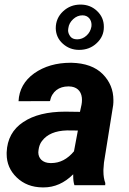

<svg xmlns="http://www.w3.org/2000/svg" viewBox="-20 -814 565 844"><path d="M225.1 -689.9C225.6 -663.1 235.8 -640.1 255.9 -622.1C275.9 -604 299.8 -594.7 327.6 -594.7C358.4 -594.7 384.3 -604.5 405.3 -624.5C426.3 -644 436.5 -667.5 436.5 -694.3C436.5 -695.3 436.5 -695.8 436.5 -696.8C436.5 -723.6 426.8 -746.6 406.7 -765.6C386.7 -784.7 362.3 -793.9 334 -793.9C304.2 -793.9 278.8 -784.2 257.3 -764.2C235.8 -744.1 225.1 -719.2 225.1 -689.9ZM280.3 -689.9C282.2 -705.6 289.6 -718.8 301.8 -730C314 -741.2 327.6 -746.6 342.8 -746.6C368.7 -746.6 382.3 -726.1 382.3 -705.1C382.3 -702.6 382.3 -699.7 381.8 -696.8C378.9 -680.7 371.6 -667.5 359.9 -657.2C348.1 -646.5 334.5 -641.1 319.3 -641.1C305.2 -641.1 295.4 -645.5 289.1 -653.8C282.7 -662.6 279.3 -671.4 279.3 -680.7C279.3 -683.6 279.8 -687 280.3 -689.9ZM442.4 0 442.9 -9.3C437.5 -23.9 434.6 -41 434.6 -61.5C434.6 -63.5 434.6 -65.4 434.6 -67.9L437 -99.1L477.5 -352.1C478.5 -359.9 478.5 -367.2 478.5 -374C478.5 -418.5 462.9 -456.5 431.6 -488.3C399.9 -520 354.5 -536.6 294.4 -538.1C293 -538.1 292 -538.1 290.5 -538.1C227.5 -538.1 174.3 -522.5 130.4 -491.7C86.9 -460.4 64 -419.4 61.5 -369.1L199.7 -369.6C208 -412.1 239.7 -434.1 279.8 -434.1C280.8 -434.1 282.2 -434.1 283.2 -434.1C315.9 -433.6 336.4 -415.5 339.8 -384.8C340.3 -381.3 340.3 -378.4 340.3 -375C340.3 -368.2 339.8 -361.3 338.4 -354L331.5 -322.3L267.1 -323.2C189.5 -323.2 127.9 -308.1 82 -277.3C35.6 -246.6 11.7 -202.1 9.3 -144.5C9.3 -142.1 9.3 -139.2 9.3 -136.7C9.3 -96.7 23.9 -62.5 53.2 -34.2C83 -5.4 120.6 9.3 167 9.8C168.5 9.8 170.4 9.8 171.9 9.8C219.7 9.8 263.2 -9.3 301.8 -47.9C301.8 -45.4 301.8 -43 301.8 -40.5C301.8 -24.9 303.2 -11.7 307.1 0ZM201.2 -97.2C166.5 -97.7 148.4 -118.7 148.4 -144.5C148.4 -147.5 148.9 -151.4 149.4 -154.8C151.4 -170.4 156.2 -183.6 164.6 -194.3C187 -224.1 223.6 -239.3 274.4 -240.7L322.3 -240.2L305.2 -148.9C276.4 -114.3 243.2 -97.2 205.6 -97.2C204.1 -97.2 202.6 -97.2 201.2 -97.2Z"/></svg>

Font: Roboto
Style: Bold Italic
Weight: 700
Italic angle: -12°
Designer: Google
Version: Version 2.137; 2017